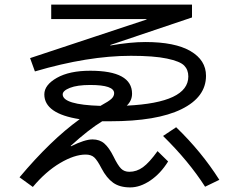

<svg xmlns="http://www.w3.org/2000/svg" viewBox="-20 -773 1040 836"><path d="M203 -753H816V-697L460 -577L461 -575Q548 -590 613 -590Q742 -590 809.5 -550.5Q877 -511 877 -443Q877 -350 770 -297.5Q663 -245 460 -245H425Q366 -209 288 -138L289 -136Q349 -166 383 -166Q414 -166 434.5 -148Q455 -130 474 -92Q493 -53 507 -39Q521 -25 543 -25Q575 -25 602.5 -45Q630 -65 666 -115L712 -70Q679 -17 634.5 13Q590 43 547 43Q501 43 472.5 22.5Q444 2 422 -40Q404 -75 390.5 -87.5Q377 -100 353 -100Q304 -100 241.5 -63Q179 -26 123 41L65 -1Q201 -163 327 -254Q173 -278 173 -362Q173 -403 227.5 -434Q282 -465 373 -465Q555 -465 555 -365Q555 -335 532 -313Q800 -326 800 -440Q800 -469 782 -487.5Q764 -506 707 -518Q650 -530 550 -530Q363 -530 132 -462L111 -520L618 -688V-690H203ZM690 -181 747 -219Q857 -113 935 10L873 40Q802 -71 690 -181ZM418 -312 419 -313Q454 -332 465.5 -343Q477 -354 477 -367Q477 -403 373 -403Q316 -403 284.5 -390.5Q253 -378 253 -362Q253 -317 418 -312Z"/></svg>

Font: M PLUS 1p
Style: Regular
Weight: 400
Version: Version 1.062